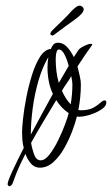

<svg xmlns="http://www.w3.org/2000/svg" viewBox="-20 -577 396 679"><path d="M13 82Q7 79 7 74Q7 65 23 30Q39 -5 64 -54Q60 -69 59 -84Q58 -99 58 -109Q58 -124 61.5 -157.5Q65 -191 73 -232Q81 -273 93 -311.5Q105 -350 121.5 -376Q138 -402 160 -404Q163 -413 169 -419.5Q175 -426 185 -426Q203 -426 217 -411Q231 -396 241 -375L258 -401Q264 -408 278.5 -415Q293 -422 301 -422Q306 -422 306 -420Q306 -417 303 -414Q282 -385 254 -342Q259 -323 262.5 -306.5Q266 -290 266 -279Q266 -233 257 -188L265 -187Q294 -187 310 -196Q326 -205 335 -213.5Q344 -222 350 -222Q356 -222 356 -215Q356 -203 343.5 -193.5Q331 -184 313 -176.5Q295 -169 278 -166Q261 -163 252 -165Q247 -144 235.5 -113.5Q224 -83 207.5 -53.5Q191 -24 169 -4Q147 16 121 16Q102 16 89.5 1.5Q77 -13 70 -33Q57 -8 47 14.5Q37 37 31 54Q29 61 25 70.5Q21 80 13 82ZM188 -284 223 -344Q217 -367 208 -384.5Q199 -402 188 -402Q183 -402 180.5 -394.5Q178 -387 177.5 -378Q177 -369 177 -366Q177 -347 179.5 -325.5Q182 -304 188 -284ZM89 -101Q108 -136 128 -173.5Q148 -211 167 -245Q157 -266 152.5 -290Q148 -314 148 -338Q148 -357 151 -375Q130 -340 116 -291.5Q102 -243 95.5 -193Q89 -143 89 -101ZM230 -208Q236 -243 236 -279Q236 -283 235 -290.5Q234 -298 232 -308Q225 -295 216 -282.5Q207 -270 199 -256Q211 -228 230 -208ZM124 -10Q139 -10 155 -30.5Q171 -51 185.5 -80.5Q200 -110 210 -137Q220 -164 223 -177Q196 -195 179 -223Q156 -185 133 -146.5Q110 -108 90 -72Q93 -52 100.5 -31Q108 -10 124 -10ZM165 -451Q164 -451 161 -453Q158 -455 158 -456Q158 -461 161 -465Q165 -470 177.5 -482Q190 -494 205.5 -509Q221 -524 233 -538Q240 -545 247.5 -551Q255 -557 262 -557Q266 -557 270 -554Q276 -550 276 -544Q276 -530 243.5 -507Q211 -484 170 -453Q166 -451 165 -451Z"/></svg>

Font: Licorice
Style: Regular
Weight: 400
Designer: Robert E. Leuschke
Foundry: Robert E. Leuschke
Version: Version 1.010; ttfautohint (v1.8.3)